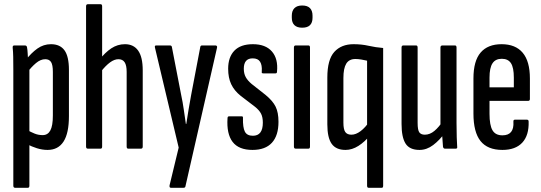

<svg xmlns="http://www.w3.org/2000/svg" viewBox="-20 -703 2559 908"><path d="M205 6Q180 6 154.5 -2Q129 -10 109 -21V-88Q125 -79 143 -71.5Q161 -64 182 -64Q206 -64 218 -86Q230 -108 230 -157V-363Q230 -396 221.5 -409.5Q213 -423 194 -423Q172 -423 150 -404.5Q128 -386 107 -358L100 -417Q128 -453 157 -473.5Q186 -494 221 -494Q264 -494 285 -465Q306 -436 306 -372V-154Q306 -73 280.5 -33.5Q255 6 205 6ZM51 185Q43 185 43 175V-373Q43 -409 42.5 -434Q42 -459 40 -477Q39 -488 47 -488H98Q107 -488 108 -478Q110 -468 111 -449Q112 -430 113 -411L119 -385V175Q119 185 112 185Z M586 0Q579 0 579 -10V-363Q579 -394 569.5 -408.5Q560 -423 540 -423Q521 -423 500.5 -408Q480 -393 457 -364L449 -419Q477 -455 506.5 -474.5Q536 -494 571 -494Q612 -494 633.5 -463.5Q655 -433 655 -370V-10Q655 0 647 0ZM395 0Q387 0 387 -10V-673Q387 -683 395 -683H456Q463 -683 463 -673V-10Q463 0 456 0Z M788 185Q780 185 782 173L825 -5L713 -477Q710 -488 718 -488H784Q792 -488 793 -480L837 -253Q844 -221 849 -185.5Q854 -150 859 -117H861Q866 -150 872 -186Q878 -222 884 -254L927 -480Q928 -488 935 -488H1000Q1003 -488 1005.5 -485Q1008 -482 1006 -476L857 178Q856 185 848 185Z M1174 6Q1109 6 1080 -32Q1051 -70 1056 -144Q1056 -153 1064 -153H1123Q1130 -153 1129 -145Q1128 -100 1138 -80.5Q1148 -61 1176 -61Q1223 -61 1223 -123Q1223 -149 1214.5 -165.5Q1206 -182 1186 -198L1118 -250Q1088 -274 1073.5 -304.5Q1059 -335 1059 -378Q1059 -433 1088.5 -463.5Q1118 -494 1176 -494Q1236 -494 1266 -459.5Q1296 -425 1290 -364Q1290 -356 1283 -356H1225Q1222 -356 1219.5 -357Q1217 -358 1218 -366Q1220 -395 1210 -411Q1200 -427 1175 -427Q1133 -427 1133 -378Q1133 -355 1142 -338.5Q1151 -322 1170 -306L1236 -254Q1270 -226 1283.5 -198.5Q1297 -171 1297 -127Q1297 -62 1266 -28Q1235 6 1174 6Z M1378 0Q1370 0 1370 -10V-478Q1370 -488 1378 -488H1439Q1446 -488 1446 -478V-10Q1446 0 1439 0ZM1409 -572Q1385 -572 1372.5 -584Q1360 -596 1360 -619V-629Q1360 -652 1372.5 -664.5Q1385 -677 1409 -677Q1434 -677 1446 -664.5Q1458 -652 1458 -629V-619Q1458 -596 1446 -584Q1434 -572 1409 -572Z M1723 185Q1716 185 1716 175V-416Q1704 -419 1688.5 -421.5Q1673 -424 1661 -424Q1631 -424 1617.5 -402Q1604 -380 1604 -334V-123Q1604 -91 1613 -78.5Q1622 -66 1642 -66Q1663 -66 1685.5 -83Q1708 -100 1728 -130L1733 -66Q1705 -32 1675 -13Q1645 6 1614 6Q1569 6 1548.5 -23Q1528 -52 1528 -115V-336Q1528 -421 1561 -457.5Q1594 -494 1652 -494Q1690 -494 1723 -486.5Q1756 -479 1792 -476V175Q1792 185 1786 185Z M1964 6Q1917 6 1898 -24Q1879 -54 1879 -117V-478Q1879 -488 1887 -488H1948Q1955 -488 1955 -478V-122Q1955 -88 1963 -77Q1971 -66 1989 -66Q2013 -66 2034.5 -84Q2056 -102 2076 -133L2085 -76Q2059 -40 2028.5 -17Q1998 6 1964 6ZM2084 0Q2077 0 2075 -9Q2073 -30 2071.5 -57.5Q2070 -85 2070 -100L2063 -110V-478Q2063 -488 2072 -488H2132Q2139 -488 2139 -478V-121Q2139 -81 2140 -54Q2141 -27 2142 -11Q2144 0 2136 0Z M2356 6Q2286 6 2252.5 -36Q2219 -78 2219 -166V-332Q2219 -415 2253 -454.5Q2287 -494 2352 -494Q2418 -494 2452 -453.5Q2486 -413 2486 -332V-235Q2486 -226 2478 -226H2295V-165Q2295 -111 2309 -87Q2323 -63 2356 -63Q2384 -63 2397 -79Q2410 -95 2408 -127Q2407 -137 2415 -137H2472Q2480 -137 2480 -128Q2482 -63 2450 -28.5Q2418 6 2356 6ZM2295 -290H2410V-336Q2410 -383 2396.5 -404Q2383 -425 2353 -425Q2323 -425 2309 -403.5Q2295 -382 2295 -336Z"/></svg>

Font: Sofia Sans Extra Condensed Medium
Style: Regular
Weight: 500
Version: Version 4.100